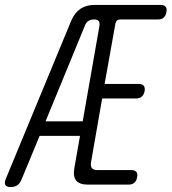

<svg xmlns="http://www.w3.org/2000/svg" viewBox="-63 -750 697 780"><path d="M239 -67 262 -198H98L25 -22Q19 -6 8 2Q-3 10 -19.5 10Q-36 10 -41 2Q-46 -6 -40 -22L226 -665Q240 -698 263.5 -714Q287 -730 321 -730H589Q603 -730 609.5 -723Q616 -716 613 -701Q611 -687 602.5 -679Q594 -671 579 -671H426Q417 -671 412.5 -667Q408 -663 406 -655L362 -409H501Q515 -409 521 -401.5Q527 -394 524.5 -380Q522 -366 513.5 -358Q505 -350 491 -350H352L307 -92Q304 -75 310.5 -67Q317 -59 334 -59H471Q485 -59 491 -51.5Q497 -44 494 -30Q492 -16 483 -8Q474 0 460 0H294Q260 0 246.5 -16.5Q233 -33 239 -67ZM273 -257 341 -645Q343 -658 338 -664.5Q333 -671 319.5 -671Q306 -671 296.5 -665Q287 -659 282 -646L122 -257Z"/></svg>

Font: Maple Mono ExtraLight
Style: Italic
Weight: 275
Italic angle: -10°
Monospace: yes
Designer: subframe7536
Version: Version 7.000